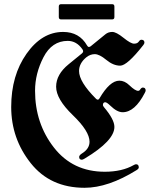

<svg xmlns="http://www.w3.org/2000/svg" viewBox="-20 -870 732 912"><path d="M33.2 0ZM259.3 -789.1V-838.9Q259.3 -850.1 270 -850.1H512.7Q523.4 -850.1 523.4 -838.9V-789.1Q523.4 -777.8 512.7 -777.8H270Q259.3 -777.8 259.3 -789.1ZM279.8 -718.3Q356.9 -718.3 393.6 -653.8Q397.5 -647 402.1 -647Q406.7 -647 411.1 -650.4L480.5 -707Q494.1 -718.3 513.2 -718.3Q532.2 -718.3 566.7 -690.4Q601.1 -662.6 616.7 -662.6Q632.3 -662.6 638.7 -671.9Q645 -681.2 651.4 -681.2Q666 -681.2 666 -667.5Q666 -662.6 660.6 -655.8Q584 -558.1 551 -558.1Q518.1 -558.1 485.1 -585.4Q452.1 -612.8 430.2 -612.8Q408.2 -612.8 389.2 -597.2Q355.5 -568.8 355.5 -532.7Q355.5 -481.4 436 -400.9Q440.4 -396.5 444.6 -396.5Q448.7 -396.5 452.6 -402.8Q501.5 -486.8 546.9 -486.8Q572.3 -486.8 594.7 -464.8Q622.1 -438.5 636.2 -438.5Q641.6 -438.5 644.5 -442.9Q651.4 -454.1 658.2 -454.1Q671.9 -454.1 671.9 -439.9Q671.9 -436.5 668 -429.2Q620.6 -336.9 562.5 -336.9Q536.1 -336.9 503.9 -368.2Q487.3 -384.3 480 -384.3Q468.8 -384.3 468.8 -370.6Q468.8 -367.7 473.6 -361.3Q523.4 -302.7 523.4 -267.1Q523.4 -201.7 382.8 -117.2Q373 -111.3 369.1 -111.3Q356 -111.3 356 -124.5Q356 -132.8 370.1 -141.6Q405.3 -163.6 405.3 -196.8Q405.3 -246.6 325.9 -323Q246.6 -399.4 246.6 -458Q246.6 -516.6 306.2 -564.9L369.1 -616.2Q375 -621.1 375 -626Q375 -630.9 371.6 -635.7Q343.8 -675.8 301.8 -675.8Q226.6 -675.8 186.5 -598.1Q146.5 -520.5 146.5 -439Q146.5 -284.2 236.1 -169.2Q325.7 -54.2 477.5 -54.2Q559.6 -54.2 615.2 -85.9Q622.1 -89.8 626 -89.8Q639.2 -89.8 639.2 -74.7Q639.2 -68.4 628.9 -62Q493.7 22 381.8 22Q218.8 22 126 -95Q33.2 -211.9 33.2 -361.8Q33.2 -511.7 106.2 -615Q179.2 -718.3 279.8 -718.3Z"/></svg>

Font: UnifrakturMaguntia21
Style: Book
Weight: 400
Designer: j. 'mach' wust, Gerrit Ansmann, Georg Duffner, based on a font by Peter Wiegel, original typeface by Carl Albert Fahrenw
Version: Version 2017-03-19